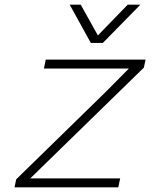

<svg xmlns="http://www.w3.org/2000/svg" viewBox="-20 -798 690 818"><path d="M49 -34 433 -409 529 -506H167L175 -544H600L593 -510L109 -38H492L484 0H42ZM324 -778 397 -647 524 -778H578L418 -615H367L277 -778Z"/></svg>

Font: Azeret Mono Thin
Style: Italic
Weight: 100
Italic angle: -12°
Designer: Martin Vácha
Foundry: Displaay
Version: Version 1.000; Glyphs 3.0.3, build 3074